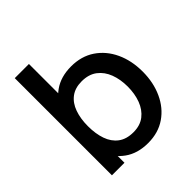

<svg xmlns="http://www.w3.org/2000/svg" viewBox="-199 -856 1006 1006"><g transform="rotate(-45 304.0 -352.5)"><path d="M323.5 15Q246 15 193.5 -22.8Q141 -60.5 114 -125Q87 -189.5 87 -270.5Q87 -351.5 113.8 -416Q140.5 -480.5 192.8 -517.8Q245 -555 321.5 -555Q397.5 -555 452.8 -517.8Q508 -480.5 538 -416.2Q568 -352 568 -270.5Q568 -189.5 538.2 -124.8Q508.5 -60 453.8 -22.5Q399 15 323.5 15ZM69.5 0V-720H174.5V-388.5H162.5V0ZM309 -79.5Q359 -79.5 391.8 -105Q424.5 -130.5 440.8 -173.8Q457 -217 457 -270.5Q457 -323.5 440.8 -366.5Q424.5 -409.5 391 -435Q357.5 -460.5 305.5 -460.5Q256.5 -460.5 224.8 -436.5Q193 -412.5 177.8 -369.5Q162.5 -326.5 162.5 -270.5Q162.5 -214.5 177.5 -171.5Q192.5 -128.5 225 -104Q257.5 -79.5 309 -79.5Z"/></g></svg>

Font: Manrope ExtraLight SemiBold
Style: Regular
Weight: 600
Version: Version 4.504